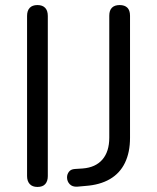

<svg xmlns="http://www.w3.org/2000/svg" viewBox="-20 -732 620 759"><path d="M128 7Q108 7 97.5 -4.5Q87 -16 87 -36V-669Q87 -690 97.5 -701Q108 -712 128 -712Q148 -712 158.5 -701Q169 -690 169 -669V-36Q169 -16 159 -4.5Q149 7 128 7ZM285 6Q266 7 255.5 -4Q245 -15 245 -31Q245 -43 252.5 -53Q260 -63 276 -64L307 -66Q358 -70 385 -101.5Q412 -133 412 -188V-670Q412 -691 422.5 -701.5Q433 -712 453 -712Q473 -712 483.5 -701.5Q494 -691 494 -670V-187Q494 -130 474 -88.5Q454 -47 414.5 -24Q375 -1 318 3Z"/></svg>

Font: Nunito ExtraLight
Style: Regular
Weight: 400
Version: Version 3.602